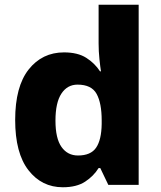

<svg xmlns="http://www.w3.org/2000/svg" viewBox="-20 -780 678 810"><path d="M245 10Q156 10 100 -62Q44 -134 44 -274Q44 -415 101 -487Q158 -559 250 -559Q308 -559 344 -536Q380 -513 402 -479H406Q403 -497 399.5 -530.5Q396 -564 396 -597V-760H565V0H437L403 -71H396Q375 -37 339 -13.5Q303 10 245 10ZM309 -124Q363 -124 385.5 -157Q408 -190 409 -257V-272Q409 -345 387.5 -384Q366 -423 307 -423Q264 -423 239 -385Q214 -347 214 -271Q214 -196 239.5 -160Q265 -124 309 -124Z"/></svg>

Font: Noto Sans Bengali ExtraBold
Style: Regular
Weight: 800
Designer: Jelle Bosma - Monotype Design Team
Foundry: Monotype Imaging Inc.
Version: Version 2.003; ttfautohint (v1.8.4.7-5d5b)